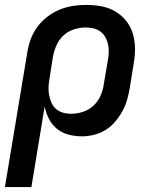

<svg xmlns="http://www.w3.org/2000/svg" viewBox="-29 -548 649 783"><path d="M-9 215 82 -332Q86 -359 95.5 -386Q105 -413 122 -436.5Q139 -460 162.5 -478.5Q186 -497 212.5 -508Q239 -519 266.5 -523.5Q294 -528 321 -528Q353 -528 383.5 -522.5Q414 -517 440 -502Q466 -487 485 -463.5Q504 -440 512.5 -411.5Q521 -383 521.5 -351.5Q522 -320 516 -288L500 -188Q496 -164 489 -140Q482 -116 469.5 -93.5Q457 -71 440 -51Q423 -31 400.5 -17.5Q378 -4 353.5 2Q329 8 305 8Q277 8 250.5 1Q224 -6 203.5 -22.5Q183 -39 171 -62.5Q159 -86 153 -113L99 215ZM261 -84Q284 -84 308 -91.5Q332 -99 351 -116Q370 -133 380.5 -156.5Q391 -180 394 -203L411 -303Q414 -319 414.5 -335.5Q415 -352 411.5 -367.5Q408 -383 400.5 -396.5Q393 -410 381 -419Q369 -428 353.5 -432Q338 -436 321 -436Q298 -436 273.5 -428.5Q249 -421 230.5 -404Q212 -387 201.5 -363.5Q191 -340 187 -317L173 -229Q170 -212 169 -195Q168 -178 171 -161.5Q174 -145 180.5 -130Q187 -115 198.5 -104.5Q210 -94 226.5 -89Q243 -84 261 -84Z"/></svg>

Font: Iosevka SmBd Ex Obl
Style: Regular
Weight: 600
Width: 7
Italic angle: -9°
Monospace: yes
Designer: Belleve Invis
Foundry: Belleve Invis
Version: Version 32.5.0; ttfautohint (v1.8.4)